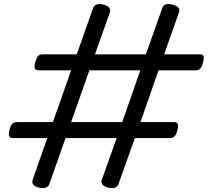

<svg xmlns="http://www.w3.org/2000/svg" viewBox="-20 -917 1037 958"><path d="M174 19Q133 8 143 -20L216 -228H45Q30 -228 26 -237Q22 -246 27 -268Q33 -291 41.5 -299.5Q50 -308 65 -308H244L335 -566H173Q158 -566 154 -575Q150 -584 156 -606Q162 -629 170 -637.5Q178 -646 193 -646H363L445 -878Q456 -904 497 -894Q537 -882 528 -855L454 -646H708L790 -878Q799 -904 842 -894Q883 -882 873 -855L799 -646H976Q991 -646 995.5 -637.5Q1000 -629 993 -606Q988 -584 979.5 -575Q971 -566 956 -566H771L681 -308H847Q862 -308 866.5 -299.5Q871 -291 865 -268Q860 -246 851.5 -237Q843 -228 828 -228H653L571 2Q561 28 519 19Q500 14 491.5 4Q483 -6 488 -20L562 -228H307L226 2Q216 28 174 19ZM335 -308H590L680 -566H426Z"/></svg>

Font: Playwrite IS
Style: Regular
Weight: 400
Designer: Veronika Burian, José Scaglione
Foundry: TypeTogether
Version: Version 1.002